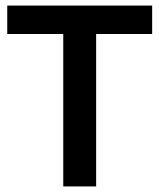

<svg xmlns="http://www.w3.org/2000/svg" viewBox="-20 -669 572 689"><path d="M207 -547H6V-649H526V-547H325V0H207Z"/></svg>

Font: Karla Neue
Style: Bold
Weight: 700
Designer: Jonathan Pinhorn
Foundry: PYRS Fontlab Ltd. / Made with FontLab
Version: Version 1.000;PS 001.001;hotconv 1.0.56